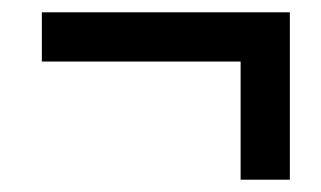

<svg xmlns="http://www.w3.org/2000/svg" viewBox="-20 -413 521 312"><path d="M451 -393V-121H371V-313H48V-393Z"/></svg>

Font: Noto Sans Condensed Medium
Style: Italic
Weight: 500
Width: 3
Italic angle: -12°
Designer: Monotype Design Team
Foundry: Monotype Imaging Inc.
Version: Version 2.013; ttfautohint (v1.8.4.7-5d5b)